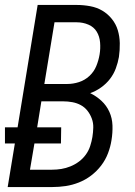

<svg xmlns="http://www.w3.org/2000/svg" viewBox="-23 -755 543 775"><path d="M8 0 37 -176H-3V-241H48L129 -735H287Q314 -735 341 -730Q368 -725 390 -712Q412 -699 428.5 -678.5Q445 -658 452.5 -633Q460 -608 460.5 -580.5Q461 -553 457 -525Q453 -502 444.5 -479Q436 -456 421 -436.5Q406 -417 385 -402Q364 -387 341 -379Q366 -367 386.5 -348Q407 -329 418.5 -303.5Q430 -278 431 -248.5Q432 -219 427 -189Q423 -163 413 -136.5Q403 -110 385.5 -87Q368 -64 345 -46.5Q322 -29 295.5 -18.5Q269 -8 242 -4Q215 0 188 0ZM156 -416H248Q272 -416 295.5 -423.5Q319 -431 337.5 -448Q356 -465 365.5 -488Q375 -511 379 -535Q383 -559 381 -583.5Q379 -608 367.5 -627Q356 -646 334 -655.5Q312 -665 287 -665H197ZM98 -70H187Q206 -70 224.5 -73Q243 -76 261.5 -83.5Q280 -91 296 -103Q312 -115 323.5 -131Q335 -147 341 -165.5Q347 -184 350 -202Q353 -221 353.5 -240Q354 -259 347.5 -276.5Q341 -294 330 -308Q319 -322 303.5 -330.5Q288 -339 269.5 -342.5Q251 -346 231 -346H144L127 -241H224L223 -176H116Z"/></svg>

Font: Iosevka Curly
Style: Italic
Weight: 400
Italic angle: -9°
Monospace: yes
Designer: Belleve Invis
Foundry: Belleve Invis
Version: Version 22.1.2; ttfautohint (v1.8.4)